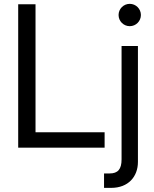

<svg xmlns="http://www.w3.org/2000/svg" viewBox="-20 -749 781 974"><path d="M72.3 0H510.7V-78.1H160.2V-727.5H72.3ZM596.7 -515.6V59.6C596.7 109.4 578.1 130.9 536.1 130.9H507.8V204.1H543.9C630.9 204.1 679.7 147 679.7 72.3V-515.6ZM638.2 -616.2C669.4 -616.2 694.8 -641.6 694.8 -672.9C694.8 -704.1 669.4 -729.5 638.2 -729.5C606.9 -729.5 581.5 -704.1 581.5 -672.9C581.5 -641.6 606.9 -616.2 638.2 -616.2Z"/></svg>

Font: Raveo Display Display
Style: Regular
Weight: 400
Designer: Jakub Foglar, Rasmus Andersson (Inter)
Foundry: Jakubfoglar.com
Version: Version 1.100;Glyphs 3.2.3 (3260)